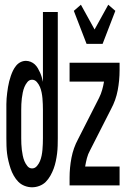

<svg xmlns="http://www.w3.org/2000/svg" viewBox="-20 -786 540 814"><path d="M347 -600 293 -740 323 -766 381 -661 439 -766 469 -740 415 -600ZM116 8Q100 8 84.5 2Q69 -4 58 -15Q47 -26 38.5 -41Q30 -56 25 -71Q20 -86 16 -102.5Q12 -119 10 -135Q8 -151 7.5 -167.5Q7 -184 7 -200V-320Q7 -332 7 -344.5Q7 -357 8 -369Q9 -381 10.5 -393Q12 -405 14 -417Q16 -429 19 -441Q22 -453 26 -464.5Q30 -476 35 -486.5Q40 -497 48 -507Q56 -517 67 -522.5Q78 -528 90 -528Q100 -528 110 -524Q120 -520 127.5 -513Q135 -506 140.5 -496.5Q146 -487 150 -478Q154 -469 157 -459Q160 -449 162 -439V-735H225V-200Q225 -184 224.5 -167.5Q224 -151 222 -135Q220 -119 216.5 -102.5Q213 -86 207.5 -71Q202 -56 193.5 -41Q185 -26 174 -15Q163 -4 147.5 2Q132 8 116 8ZM275 0V-33Q275 -75 283 -117Q291 -159 311 -196L400 -371Q408 -387 413 -404.5Q418 -422 421 -440H275V-520H487V-488Q487 -445 479 -403Q471 -361 451 -324L362 -149Q353 -133 348.5 -115.5Q344 -98 341 -80H487V0ZM116 -72Q128 -72 136.5 -82Q145 -92 149.5 -103Q154 -114 156.5 -126.5Q159 -139 160 -151Q161 -163 161.5 -175.5Q162 -188 162 -200V-320Q162 -332 161.5 -344.5Q161 -357 160 -369Q159 -381 156.5 -393.5Q154 -406 149.5 -417Q145 -428 136.5 -438Q128 -448 116 -448Q104 -448 96 -438Q88 -428 83.5 -417Q79 -406 76.5 -393.5Q74 -381 72.5 -369Q71 -357 70.5 -344.5Q70 -332 70 -320V-200Q70 -188 70.5 -175.5Q71 -163 72.5 -151Q74 -139 76.5 -126.5Q79 -114 83.5 -103Q88 -92 96 -82Q104 -72 116 -72Z"/></svg>

Font: Iosevka Bendy Medium
Style: Regular
Weight: 500
Monospace: yes
Designer: Belleve Invis
Foundry: Belleve Invis
Version: Version 30.1.2